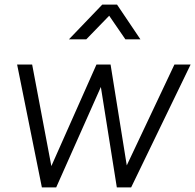

<svg xmlns="http://www.w3.org/2000/svg" viewBox="-20 -810 844 830"><path d="M161 0 54 -531H119L202 -92L397 -531H458L528 -95L734 -531H804L547 0H485L416 -434L223 0ZM278 -640 422 -790H486L587 -640H522L452 -742L353 -640Z"/></svg>

Font: Plus Jakarta Sans Light
Style: Italic
Weight: 300
Italic angle: -8°
Designer: Gumpita Rahayu
Foundry: Tokotype
Version: Version 2.071; ttfautohint (v1.8.4.7-5d5b);gftools[0.9.29]